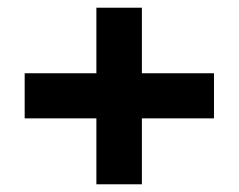

<svg xmlns="http://www.w3.org/2000/svg" viewBox="-20 -538 619 498"><path d="M44 -231V-348H230V-518H348V-348H535V-231H348V-60H230V-231Z"/></svg>

Font: Host Grotesk Black
Style: Regular
Weight: 900
Designer: Doğukan Karapınar based on Poppins by Indian Type Foundry, Jonny Pinhorn
Foundry: Element Type
Version: Version 1.000; ttfautohint (v1.8.4.7-5d5b);gftools[0.9.33]